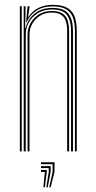

<svg xmlns="http://www.w3.org/2000/svg" viewBox="-20 -626 396 794"><path d="M289.8 0V-497.5Q289.8 -522.2 285.2 -541.2Q280.8 -560.2 270.4 -573.2Q260 -586.2 242.1 -592.9Q224.2 -599.5 197.5 -599.5Q157.5 -599.5 130.2 -581.5Q103 -563.5 89.8 -533.8H87.8L94 -600H102V-593.2L96 -556.5H98Q115.8 -582.8 141.4 -594.4Q167 -606 198.2 -606Q221.2 -606 238.1 -601.4Q255 -596.8 266.4 -587.9Q277.8 -579 284.6 -565.9Q291.5 -552.8 294.5 -535.6Q297.5 -518.5 297.5 -497.5V0ZM62 0V-600H70V0ZM94 0V-484.5Q94 -507.2 105.8 -529.2Q117.5 -551.2 139.9 -565.9Q162.2 -580.5 194 -580.5Q214.8 -580.5 228.6 -575Q242.5 -569.5 250.6 -558.9Q258.8 -548.2 262.2 -532.9Q265.8 -517.5 265.8 -497.5V0H257.8V-497.5Q257.8 -522.2 252 -539.2Q246.2 -556.2 232.4 -565.1Q218.5 -574 193.5 -574Q166.5 -574 145.9 -561.1Q125.2 -548.2 113.6 -527.8Q102 -507.2 102 -484.5V0ZM78 0V-600H86L84 -510.2H86Q95 -547 123.4 -570.1Q151.8 -593.2 195.8 -593.2Q245.8 -593.2 263.8 -568.5Q281.8 -543.8 281.8 -497.5V0H273.8V-497.5Q273.8 -540.8 257.1 -563.8Q240.5 -586.8 195 -586.8Q160.5 -586.8 136.2 -571.6Q112 -556.5 99.2 -533Q86.5 -509.5 86.5 -484.5V0ZM183.5 148.5 197.5 85V53H149.5V45H205.5V85L189.5 148.5ZM159.5 148.5 165.5 85H149.5V77H173.5V85L165.5 148.5ZM171.5 148.5 181.5 85V69H149.5V61H189.5V85L177.5 148.5Z"/></svg>

Font: Big Shoulders Inline Text SC Thin
Style: Regular
Weight: 100
Designer: Patric King
Foundry: XO Type Co
Version: Version 2.002